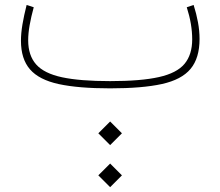

<svg xmlns="http://www.w3.org/2000/svg" viewBox="-20 -358 893 778"><path d="M378.4 352.5 426.3 400.4 474.1 352.5 426.3 304.7ZM378.4 182.1 426.3 230 474.1 182.1 426.3 134.3ZM764.6 -337.9 736.8 -328.6Q748 -293.5 753.4 -261.2Q758.8 -229 758.8 -198.7Q758.8 -136.7 727.8 -99.4Q696.8 -62 624 -45.7Q551.3 -29.3 426.3 -29.3Q304.2 -29.3 231.4 -44.9Q158.7 -60.5 126.5 -96.9Q94.2 -133.3 94.2 -194.8Q94.2 -222.7 100.1 -256.1Q106 -289.6 116.7 -328.6L87.9 -337.9Q77.1 -295.4 71 -259.3Q64.9 -223.1 64.9 -192.9Q64.9 -119.1 101.6 -76.9Q138.2 -34.7 218 -17.3Q297.9 0 426.3 0Q556.6 0 636.2 -17.6Q715.8 -35.2 752.2 -78.9Q788.6 -122.6 788.6 -200.2Q788.6 -233.4 782.2 -267.8Q775.9 -302.2 764.6 -337.9Z"/></svg>

Font: Estedad VF
Style: Regular
Weight: 100
Designer: Amin Abedi
Version: Version 7.3